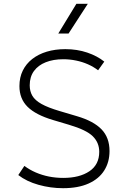

<svg xmlns="http://www.w3.org/2000/svg" viewBox="-20 -973 657 1008"><path d="M311 15Q245 15 182 -2.8Q119 -20.5 76 -54L108 -102Q135.5 -81.5 168 -67.5Q200.5 -53.5 236.8 -46.2Q273 -39 312 -39Q397.5 -39 449.2 -73.8Q501 -108.5 501 -176Q501 -224 467.2 -257.5Q433.5 -291 342 -318L258 -343Q167.5 -370 124.8 -412.2Q82 -454.5 82 -521Q82 -566.5 99.5 -602.2Q117 -638 149.2 -663.2Q181.5 -688.5 225.8 -701.8Q270 -715 323 -715Q385 -715 438 -697Q491 -679 527.5 -649.5L495 -604Q471 -622.5 441.5 -635.5Q412 -648.5 379 -655.2Q346 -662 312 -662Q260 -662 220.2 -646.2Q180.5 -630.5 158.2 -600Q136 -569.5 136 -525Q136 -494 149.8 -470.2Q163.5 -446.5 197.8 -427.2Q232 -408 293 -390L384 -363Q471 -337.5 513 -294Q555 -250.5 555 -180Q555 -122 527.2 -78Q499.5 -34 445 -9.5Q390.5 15 311 15ZM286 -797 381 -953H441L340 -797Z"/></svg>

Font: Geologica Roman Thin
Style: Regular
Weight: 250
Designer: Sindre Bremnes, Frode Helland
Foundry: Monokrom Skriftforlag AS
Version: Version 1.010;gftools[0.9.28]